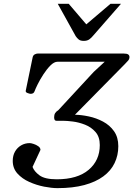

<svg xmlns="http://www.w3.org/2000/svg" viewBox="-20 -974 725 1008"><path d="M281.7 13.7Q251.5 13.7 211.4 5.9Q171.4 -2 133.8 -18.8Q96.2 -35.6 71.5 -63Q46.9 -90.3 46.9 -129.4Q46.9 -157.2 58.8 -178.2Q70.8 -199.2 91.1 -210.9Q111.3 -222.7 136.2 -222.7Q142.6 -222.7 156 -218.5Q169.4 -214.4 180.9 -206.3Q192.4 -198.2 192.4 -187L150.9 -97.7Q159.2 -74.2 187.3 -53.5Q215.3 -32.7 277.8 -32.7Q386.7 -32.7 445.3 -82.3Q503.9 -131.8 503.9 -212.4Q503.9 -255.4 481.4 -281Q459 -306.6 426.5 -319.3Q394 -332 362.8 -335.9Q331.5 -339.8 314 -339.8H278.3Q269 -339.8 266.6 -345.5Q264.2 -351.1 264.2 -358.4Q264.2 -371.6 269.8 -380.4Q275.4 -389.2 286.1 -395.5L471.7 -596.2L529.8 -649.9H282.2Q264.2 -649.9 244.6 -630.1Q225.1 -610.4 207.3 -582.8Q189.5 -555.2 177.5 -530.8Q165.5 -506.3 162.6 -497.6Q159.7 -488.3 154.3 -484.9Q148.9 -481.4 141.1 -481.4Q135.7 -481.4 124.5 -485.6Q113.3 -489.7 115.2 -498L151.4 -672.9Q153.8 -684.1 162.4 -688.5Q170.9 -692.9 178.2 -692.9H629.4Q646.5 -692.9 653.1 -688Q659.7 -683.1 659.7 -674.8Q659.7 -664.1 652.8 -656Q646 -647.9 635.7 -637.7L373.5 -371.6Q406.7 -371.1 446 -362.8Q485.4 -354.5 520.8 -335.7Q556.2 -316.9 578.6 -285.2Q601.1 -253.4 601.1 -206.5Q601.1 -158.2 581.5 -117.7Q562 -77.1 522.2 -47.9Q482.4 -18.6 422.4 -2.4Q362.3 13.7 281.7 13.7ZM419.9 -759.3Q402.3 -759.3 393.3 -766.6Q384.3 -773.9 377.4 -784.2L283.2 -954.1H340.8L433.1 -846.2L560.1 -954.1H615.2L470.7 -788.6Q460.9 -776.4 449.5 -767.8Q438 -759.3 419.9 -759.3Z"/></svg>

Font: Gelasio
Style: Italic
Weight: 400
Italic angle: -8.5°
Designer: Eben Sorkin
Foundry: Eben Sorkin
Version: Version 1.008